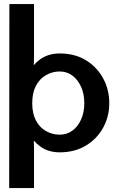

<svg xmlns="http://www.w3.org/2000/svg" viewBox="-20 -747 571 955"><path d="M25.7 188.5 26.7 -726.7H149.2V-461.9L148.1 -422.4Q161.3 -438.9 180 -452.3Q198.7 -465.7 223 -473.4Q247.4 -481.1 277 -481.1Q352.2 -481.1 407.2 -447.5Q462.1 -413.9 492.8 -357.8Q523.5 -301.6 523.5 -233.7Q523.5 -166.9 492.8 -111.4Q462.1 -55.9 406.8 -22.6Q351.4 10.7 277 10.7Q247.4 10.7 223 2.9Q198.5 -4.8 180 -18.6Q161.5 -32.3 148 -47.9L149.2 -14.6V188.5ZM277 -77.1Q312.7 -77.1 340.2 -97.3Q367.7 -117.5 383.5 -153Q399.3 -188.4 399.3 -233.7Q399.3 -279.9 383.4 -315.1Q367.5 -350.3 340.2 -370.9Q312.9 -391.5 277 -391.5Q240.4 -391.5 208.6 -373.2Q176.7 -354.9 158.5 -319.8Q140.3 -284.7 140.3 -233.7Q140.3 -183.1 158.5 -148.1Q176.7 -113.1 208.6 -95.1Q240.4 -77.1 277 -77.1Z"/></svg>

Font: Panamera Thin
Style: Regular
Weight: 100
Designer: Bastien Sozeau
Foundry: NBR — Bastien Sozeau
Version: Version 3.003;gftools[0.9.33]